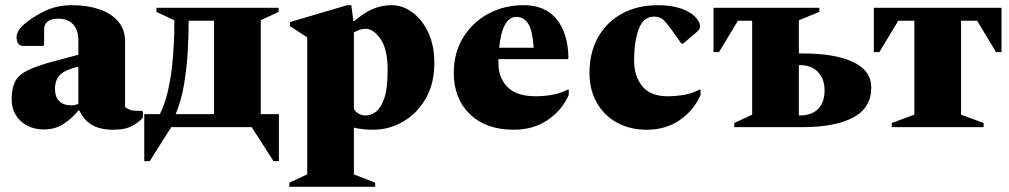

<svg xmlns="http://www.w3.org/2000/svg" viewBox="-20 -490 3890 740"><path d="M148 9Q115 9 86.5 -5Q58 -19 41 -46.5Q24 -74 25 -113Q26 -152 38.5 -176.5Q51 -201 86 -218.5Q121 -236 188 -254L282 -279V-333Q282 -374 262 -396Q242 -418 205 -418Q150 -418 150 -375V-317L147 -313H71Q44 -313 44 -346Q44 -368 64 -388Q84 -408 115 -427Q156 -452 188 -461Q220 -470 258 -470Q316 -470 362 -454.5Q408 -439 435 -408Q462 -377 462 -330V-78Q470 -71 480.5 -67Q491 -63 505 -63H527L531 -59V-38Q520 -22 492 -6Q464 10 417 10Q366 10 334.5 -8.5Q303 -27 286 -64H282Q257 -33 224.5 -12Q192 9 148 9ZM192 -147Q192 -116 208.5 -100Q225 -84 253 -84Q267 -84 282 -89V-233Q234 -222 213 -203Q192 -184 192 -147Z M596 -50Q615 -88 626 -134.5Q637 -181 642.5 -229Q648 -277 650 -321Q652 -365 652 -398V-412L583 -444V-460H1054V-444L985 -412V-50H1055V131H1034L950 0H640L557 131H536V-50ZM805 -50V-410H707V-398Q707 -353 703.5 -291Q700 -229 689.5 -165.5Q679 -102 657 -50Z M1095 230V214L1164 182V-346L1098 -389V-405L1318 -470H1334L1342 -409H1346Q1383 -441 1417 -455.5Q1451 -470 1490 -470Q1531 -470 1568.5 -443Q1606 -416 1630 -366Q1654 -316 1654 -247Q1654 -168 1621 -110.5Q1588 -53 1534 -21.5Q1480 10 1418 10Q1398 10 1379.5 8Q1361 6 1344 2V182L1426 214V230ZM1390 -379Q1376 -379 1366.5 -375.5Q1357 -372 1344 -365V-71Q1349 -60 1361.5 -52.5Q1374 -45 1389 -45Q1408 -45 1427.5 -58.5Q1447 -72 1460.5 -109.5Q1474 -147 1474 -220Q1474 -301 1446.5 -340Q1419 -379 1390 -379Z M1960 10Q1853 10 1791 -50Q1729 -110 1729 -209Q1729 -286 1764.5 -344.5Q1800 -403 1861 -436.5Q1922 -470 1998 -470Q2081 -470 2125 -416.5Q2169 -363 2171 -267L2168 -262H1901Q1901 -255 1901 -247Q1901 -190 1936 -154.5Q1971 -119 2045 -119Q2074 -119 2105.5 -124Q2137 -129 2169 -145H2172V-124Q2147 -66 2091.5 -28Q2036 10 1960 10ZM1970 -425Q1943 -425 1926 -394Q1909 -363 1904 -306H2037Q2032 -375 2015 -400Q1998 -425 1970 -425Z M2473 10Q2408 10 2358.5 -17Q2309 -44 2280.5 -93.5Q2252 -143 2252 -209Q2252 -286 2284 -344.5Q2316 -403 2375.5 -436.5Q2435 -470 2517 -470Q2567 -470 2605 -457Q2643 -444 2663 -421Q2678 -403 2678 -391Q2678 -384 2676 -379Q2674 -374 2666 -367L2613 -322H2606L2571 -372Q2552 -398 2538.5 -412Q2525 -426 2501 -426Q2460 -426 2442 -378.5Q2424 -331 2424 -257Q2424 -196 2455.5 -157.5Q2487 -119 2553 -119Q2582 -119 2614 -124Q2646 -129 2677 -145H2680V-124Q2655 -66 2601 -28Q2547 10 2473 10Z M3074 -284Q3198 -284 3268 -251Q3338 -218 3338 -153Q3338 -74 3268 -37Q3198 0 3074 0H2810V-16L2879 -48V-410H2824L2751 -289H2730V-460H3138V-444L3059 -412V-284ZM3063 -239H3059V-45H3063Q3108 -45 3133 -70Q3158 -95 3158 -142Q3158 -185 3133 -212Q3108 -239 3063 -239Z M3348 -289V-460H3840V-289H3819L3746 -410H3684V-48L3771 -16V0H3417V-16L3504 -48V-410H3442L3369 -289Z"/></svg>

Font: Spectral ExtraBold
Style: Regular
Weight: 800
Designer: Jean-Baptiste Levee
Foundry: Production Type
Version: Version 2.001